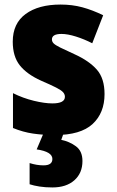

<svg xmlns="http://www.w3.org/2000/svg" viewBox="-20 -676 513 843"><path d="M439 -263Q439 -180 386.5 -131.5Q334 -83 221 -83Q169 -83 125 -89.5Q81 -96 37 -114V-267Q81 -245 128.5 -233.5Q176 -222 210 -222Q265 -222 265 -251Q265 -262 257 -271Q249 -280 226.5 -291.5Q204 -303 160 -322Q98 -350 67 -389Q36 -428 36 -493Q36 -573 92.5 -614.5Q149 -656 246 -656Q297 -656 341.5 -644Q386 -632 433 -609L385 -486Q350 -504 313.5 -515.5Q277 -527 250 -527Q208 -527 208 -503Q208 -493 215.5 -485.5Q223 -478 244 -467.5Q265 -457 307 -438Q371 -409 405 -370.5Q439 -332 439 -263ZM342 31Q342 84 306.5 115.5Q271 147 210 147Q179 147 153.5 143Q128 139 110 133V40Q126 45 141 47.5Q156 50 171 50Q210 50 210 22Q210 -10 141 -20L172 -93H260L249 -62Q284 -55 313 -34Q342 -13 342 31Z"/></svg>

Font: Noto Sans Telugu UI SemiCondensed Black
Style: Regular
Weight: 900
Width: 4
Designer: Jelle Bosma - Monotype Design Team
Foundry: Monotype Imaging Inc.
Version: Version 2.005; ttfautohint (v1.8.4.7-5d5b)